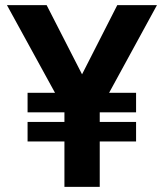

<svg xmlns="http://www.w3.org/2000/svg" viewBox="-20 -725 636 745"><path d="M363 -291 240 -322 435 -705H589ZM230 0V-336H367V0ZM87 -176V-252H508V-176ZM87 -289V-365H508V-289ZM234 -291 7 -705H161L357 -322Z"/></svg>

Font: Figtree
Style: Bold
Weight: 700
Designer: Erik Kennedy
Foundry: Erik Kennedy
Version: Version 2.001;gftools[0.9.30]